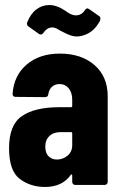

<svg xmlns="http://www.w3.org/2000/svg" viewBox="-20 -735 478 763"><path d="M16 -146Q16 -239 67.5 -274Q119 -309 216 -309H262Q267 -309 267 -314V-339Q267 -367 253 -384Q239 -401 217 -401Q199 -401 187 -390.5Q175 -380 172 -361Q171 -349 159 -349L42 -350Q30 -350 30 -362Q35 -435 86 -478.5Q137 -522 218 -522Q303 -522 355.5 -476.5Q408 -431 408 -352V-12Q408 -7 404.5 -3.5Q401 0 396 0H279Q274 0 270.5 -3.5Q267 -7 267 -12V-37Q267 -40 265 -41.5Q263 -43 262 -41Q228 8 159 8Q101 8 58.5 -24Q16 -56 16 -146ZM206 -101Q230 -101 248.5 -116.5Q267 -132 267 -158V-205Q267 -210 262 -210H221Q193 -210 176.5 -194.5Q160 -179 160 -152Q160 -127 173 -114Q186 -101 206 -101ZM230 -608Q221 -612 209.5 -619Q198 -626 188 -626Q167 -626 152 -604Q145 -594 135 -600L93 -630Q85 -636 88 -646Q102 -681 125 -698Q148 -715 176 -715Q206 -715 240 -692Q242 -690 250 -685Q258 -680 265.5 -677Q273 -674 281 -674Q304 -674 317 -694Q324 -706 334 -699L374 -671Q379 -668 379 -661Q379 -655 375 -648Q358 -618 333.5 -604Q309 -590 284 -590Q263 -590 230 -608Z"/></svg>

Font: Barlow Condensed
Style: Bold
Weight: 700
Width: 3
Designer: Jeremy Tribby
Foundry: Tribby Type
Version: Version 1.500